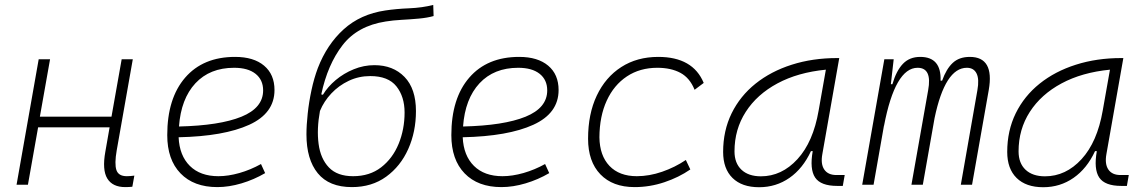

<svg xmlns="http://www.w3.org/2000/svg" viewBox="-20 -762 4728 792"><path d="M48.3 0 139.6 -517.6H186.5L144.5 -280.8H439.9L481.9 -517.6H527.8L461.4 -141.6Q451.7 -85.9 460.2 -60.5Q468.8 -35.2 502.9 -35.2Q517.1 -35.2 534.2 -37.6L525.9 8.3Q512.2 9.8 496.6 9.8Q444.3 9.8 422.6 -25.6Q400.9 -61 414.6 -136.7L432.1 -236.8H137.2L95.2 0Z M880.9 -35.2Q921.4 -35.2 967.5 -48.3Q1013.7 -61.5 1056.6 -85.4L1073.7 -47.9Q1027.8 -21 976.1 -5.6Q924.3 9.8 876.5 9.8Q779.3 9.8 724.6 -46.9Q669.9 -103.5 669.9 -204.6Q669.9 -356.4 743.9 -441.9Q817.9 -527.3 949.7 -527.3Q1026.4 -527.3 1069.3 -491.2Q1112.3 -455.1 1112.3 -390.6Q1112.3 -294.9 1008.1 -247.3Q903.8 -199.7 716.8 -195.8Q720.2 -120.1 763.2 -77.6Q806.2 -35.2 880.9 -35.2ZM718.3 -240.2Q886.2 -244.1 975.8 -280.5Q1065.4 -316.9 1065.4 -389.2Q1065.4 -432.6 1034.2 -457.5Q1002.9 -482.4 945.8 -482.4Q845.7 -482.4 786.1 -418.5Q726.6 -354.5 718.3 -240.2Z M1431.6 9.8Q1337.4 9.8 1290.8 -47.4Q1244.1 -104.5 1244.1 -207.5Q1244.1 -245.6 1249.3 -293.5Q1254.4 -341.3 1264.9 -390.4Q1275.4 -439.5 1291 -481Q1328.6 -578.6 1397.7 -641.1Q1466.8 -703.6 1569.3 -718.8Q1614.7 -725.6 1668.2 -727.8Q1721.7 -730 1767.1 -741.7L1768.6 -695.8Q1742.7 -688.5 1707.8 -685.3Q1672.9 -682.1 1636.7 -680.2Q1600.6 -678.2 1570.8 -673.3Q1454.6 -655.3 1393.1 -575.7Q1331.5 -496.1 1305.2 -372.6L1312 -371.1Q1332 -404.3 1365 -431.9Q1397.9 -459.5 1439.2 -476.3Q1480.5 -493.2 1524.4 -493.2Q1601.6 -493.2 1648.7 -444.6Q1695.8 -396 1695.8 -303.7Q1695.8 -218.8 1664.1 -147.5Q1632.3 -76.2 1573 -33.2Q1513.7 9.8 1431.6 9.8ZM1436.5 -35.2Q1504.9 -35.2 1552.2 -71.8Q1599.6 -108.4 1624.3 -168.5Q1648.9 -228.5 1648.9 -297.9Q1648.9 -363.3 1615.2 -405.8Q1581.5 -448.2 1507.3 -448.2Q1460 -448.2 1418.7 -428.7Q1377.4 -409.2 1346.7 -376.5Q1315.9 -343.8 1299.8 -304.2Q1286.1 -229.5 1294.2 -168.5Q1302.2 -107.4 1336.7 -71.3Q1371.1 -35.2 1436.5 -35.2Z M2052.7 -35.2Q2093.3 -35.2 2139.4 -48.3Q2185.5 -61.5 2228.5 -85.4L2245.6 -47.9Q2199.7 -21 2147.9 -5.6Q2096.2 9.8 2048.3 9.8Q1951.2 9.8 1896.5 -46.9Q1841.8 -103.5 1841.8 -204.6Q1841.8 -356.4 1915.8 -441.9Q1989.7 -527.3 2121.6 -527.3Q2198.2 -527.3 2241.2 -491.2Q2284.2 -455.1 2284.2 -390.6Q2284.2 -294.9 2179.9 -247.3Q2075.7 -199.7 1888.7 -195.8Q1892.1 -120.1 1935.1 -77.6Q1978 -35.2 2052.7 -35.2ZM1890.1 -240.2Q2058.1 -244.1 2147.7 -280.5Q2237.3 -316.9 2237.3 -389.2Q2237.3 -432.6 2206.1 -457.5Q2174.8 -482.4 2117.7 -482.4Q2017.6 -482.4 1958 -418.5Q1898.4 -354.5 1890.1 -240.2Z M2606.9 -35.2Q2658.2 -35.2 2711.2 -53.5Q2764.2 -71.8 2809.1 -102.1L2827.6 -63Q2780.3 -30.3 2720.5 -10.3Q2660.6 9.8 2597.7 9.8Q2507.3 9.8 2456.5 -43Q2405.8 -95.7 2405.8 -189.9Q2405.8 -292 2441.7 -367.7Q2477.5 -443.4 2542.7 -485.4Q2607.9 -527.3 2695.3 -527.3Q2838.4 -527.3 2882.8 -419.9L2845.2 -391.6Q2825.7 -440.4 2786.9 -461.4Q2748 -482.4 2691.4 -482.4Q2619.6 -482.4 2565.9 -446.8Q2512.2 -411.1 2482.7 -346.7Q2453.1 -282.2 2452.6 -195.8Q2453.6 -120.1 2494.1 -77.6Q2534.7 -35.2 2606.9 -35.2Z M3111.3 10.3Q3040.5 10.3 3001.7 -27.8Q2962.9 -65.9 2962.9 -135.3Q2962.9 -223.1 2998 -294.7Q3033.2 -366.2 3096.7 -417Q3160.2 -467.8 3246.1 -495.1Q3332 -522.5 3433.1 -522.5H3441.9L3372.1 -126Q3364.7 -85.4 3380.1 -62.7Q3395.5 -40 3430.2 -40H3464.4L3456.5 4.9H3433.6Q3365.7 4.9 3342.5 -29.5Q3319.3 -64 3332.5 -138.7H3325.2Q3292 -66.9 3236.6 -28.3Q3181.2 10.3 3111.3 10.3ZM3118.7 -34.7Q3204.6 -34.7 3269.5 -105.5Q3334.5 -176.3 3356.9 -306.2L3386.7 -474.6Q3271.5 -463.4 3187 -418Q3102.5 -372.6 3056.2 -300.5Q3009.8 -228.5 3009.8 -137.7Q3009.8 -88.9 3038.6 -61.8Q3067.4 -34.7 3118.7 -34.7Z M3666.5 -517.6 3654.8 -414.6H3661.1Q3677.2 -470.2 3704.6 -498.8Q3731.9 -527.3 3775.9 -527.3Q3863.3 -527.3 3859.9 -429.2H3866.2Q3883.3 -477.5 3909.9 -502.4Q3936.5 -527.3 3980.5 -527.3Q4082.5 -527.3 4058.6 -390.6L3989.7 0H3943.4L4011.7 -389.6Q4020 -435.5 4008.3 -459Q3996.6 -482.4 3968.3 -482.4Q3878.4 -482.4 3835 -274.4L3786.6 0H3739.7L3808.6 -389.6Q3825.7 -482.4 3765.1 -482.4Q3672.4 -482.4 3626.5 -242.7V-244.6L3583.5 0H3536.6L3627.9 -517.6Z M4283.2 10.3Q4212.4 10.3 4173.6 -27.8Q4134.8 -65.9 4134.8 -135.3Q4134.8 -223.1 4169.9 -294.7Q4205.1 -366.2 4268.6 -417Q4332 -467.8 4418 -495.1Q4503.9 -522.5 4605 -522.5H4613.8L4543.9 -126Q4536.6 -85.4 4552 -62.7Q4567.4 -40 4602.1 -40H4636.2L4628.4 4.9H4605.5Q4537.6 4.9 4514.4 -29.5Q4491.2 -64 4504.4 -138.7H4497.1Q4463.9 -66.9 4408.4 -28.3Q4353 10.3 4283.2 10.3ZM4290.5 -34.7Q4376.5 -34.7 4441.4 -105.5Q4506.3 -176.3 4528.8 -306.2L4558.6 -474.6Q4443.4 -463.4 4358.9 -418Q4274.4 -372.6 4228 -300.5Q4181.6 -228.5 4181.6 -137.7Q4181.6 -88.9 4210.4 -61.8Q4239.3 -34.7 4290.5 -34.7Z"/></svg>

Font: Cascadia Mono ExtraLight
Style: Italic
Weight: 200
Italic angle: -10°
Monospace: yes
Designer: Aaron Bell
Foundry: Saja Typeworks
Version: Version 2404.023; ttfautohint (v1.8.4)